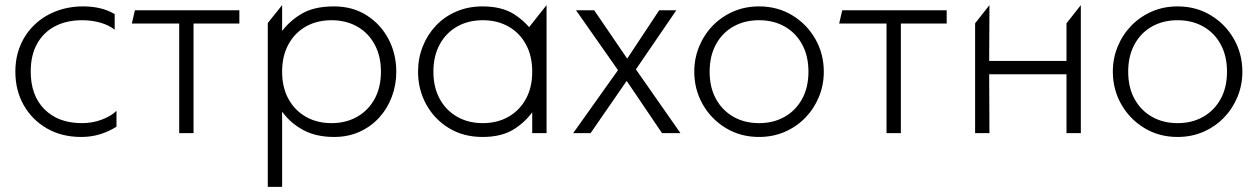

<svg xmlns="http://www.w3.org/2000/svg" viewBox="-20 -520 4913 750"><path d="M297 15Q221.5 15 163.5 -18.2Q105.5 -51.5 72.8 -109Q40 -166.5 40 -240Q40 -296 59.5 -342.5Q79 -389 114.8 -423.2Q150.5 -457.5 199 -476.2Q247.5 -495 305 -495Q339.5 -495 370 -488Q400.5 -481 428 -465V-404Q405 -422 371.8 -431.5Q338.5 -441 301 -441Q239.5 -441 194.5 -417.2Q149.5 -393.5 124.8 -348.8Q100 -304 100 -241Q100 -146.5 154 -92.8Q208 -39 300 -39Q342 -39 378.5 -53Q415 -67 435 -87V-25Q403.5 -5.5 369.5 4.8Q335.5 15 297 15Z M680 0V-428H495L507 -480H915V-428H736V0Z M1026 210V-430L1082 -500V-399Q1113.5 -440.5 1161 -467.8Q1208.5 -495 1285 -495Q1357.5 -495 1412.2 -460.2Q1467 -425.5 1497.5 -367.5Q1528 -309.5 1528 -240Q1528 -188 1510.5 -141.8Q1493 -95.5 1460.8 -60.2Q1428.5 -25 1384 -5Q1339.5 15 1285 15Q1214 15 1163.8 -12.5Q1113.5 -40 1082 -84V210ZM1275 -39Q1331.5 -39 1375 -63.8Q1418.5 -88.5 1443.2 -133.5Q1468 -178.5 1468 -240Q1468 -301.5 1443.2 -346.8Q1418.5 -392 1375 -416.5Q1331.5 -441 1275 -441Q1218.5 -441 1175 -416.5Q1131.5 -392 1106.8 -346.8Q1082 -301.5 1082 -240Q1082 -178.5 1106.8 -133.5Q1131.5 -88.5 1175 -63.8Q1218.5 -39 1275 -39Z M1865 15Q1790 15 1733.2 -19.8Q1676.5 -54.5 1644.8 -112.5Q1613 -170.5 1613 -240Q1613 -292 1631.2 -338.2Q1649.5 -384.5 1682.8 -419.8Q1716 -455 1762.5 -475Q1809 -495 1865 -495Q1941 -495 1989.2 -463.8Q2037.5 -432.5 2068 -386L2039 -354V-404L2115 -500V0H2059V-106L2068 -94Q2037.5 -47.5 1989.2 -16.2Q1941 15 1865 15ZM1866 -39Q1922.5 -39 1966 -63.8Q2009.5 -88.5 2034.2 -133.5Q2059 -178.5 2059 -240Q2059 -301.5 2034.2 -346.8Q2009.5 -392 1966 -416.5Q1922.5 -441 1866 -441Q1809.5 -441 1766 -416.5Q1722.5 -392 1697.8 -346.8Q1673 -301.5 1673 -240Q1673 -178.5 1697.8 -133.5Q1722.5 -88.5 1766 -63.8Q1809.5 -39 1866 -39Z M2219 0 2394 -246 2230 -480H2301L2430 -291L2555 -480H2622L2464 -249L2638 0H2566L2428 -204L2287 0Z M2945 15Q2872.5 15 2815.2 -19.8Q2758 -54.5 2725 -112.5Q2692 -170.5 2692 -240Q2692 -292 2711 -338.2Q2730 -384.5 2764.2 -419.8Q2798.5 -455 2844.5 -475Q2890.5 -495 2945 -495Q3017.5 -495 3074.8 -460.2Q3132 -425.5 3165 -367.5Q3198 -309.5 3198 -240Q3198 -188 3179 -141.8Q3160 -95.5 3125.8 -60.2Q3091.5 -25 3045.5 -5Q2999.5 15 2945 15ZM2945 -39Q3001.5 -39 3045 -63.8Q3088.5 -88.5 3113.2 -133.5Q3138 -178.5 3138 -240Q3138 -301.5 3113.2 -346.8Q3088.5 -392 3045 -416.5Q3001.5 -441 2945 -441Q2888.5 -441 2845 -416.5Q2801.5 -392 2776.8 -346.8Q2752 -301.5 2752 -240Q2752 -178.5 2776.8 -133.5Q2801.5 -88.5 2845 -63.8Q2888.5 -39 2945 -39Z M3443 0V-428H3258L3270 -480H3678V-428H3499V0Z M3789 0V-429L3845 -500L3844 -282H4146V-429L4202 -500V0H4146V-230H3844L3845 0Z M4580 15Q4507.5 15 4450.2 -19.8Q4393 -54.5 4360 -112.5Q4327 -170.5 4327 -240Q4327 -292 4346 -338.2Q4365 -384.5 4399.2 -419.8Q4433.5 -455 4479.5 -475Q4525.5 -495 4580 -495Q4652.5 -495 4709.8 -460.2Q4767 -425.5 4800 -367.5Q4833 -309.5 4833 -240Q4833 -188 4814 -141.8Q4795 -95.5 4760.8 -60.2Q4726.5 -25 4680.5 -5Q4634.5 15 4580 15ZM4580 -39Q4636.5 -39 4680 -63.8Q4723.5 -88.5 4748.2 -133.5Q4773 -178.5 4773 -240Q4773 -301.5 4748.2 -346.8Q4723.5 -392 4680 -416.5Q4636.5 -441 4580 -441Q4523.5 -441 4480 -416.5Q4436.5 -392 4411.8 -346.8Q4387 -301.5 4387 -240Q4387 -178.5 4411.8 -133.5Q4436.5 -88.5 4480 -63.8Q4523.5 -39 4580 -39Z"/></svg>

Font: Geologica-Sharp
Style: Regular
Weight: 100
Designer: Sindre Bremnes, Frode Helland
Foundry: Monokrom Skriftforlag AS
Version: Version 1.010;gftools[0.9.28]